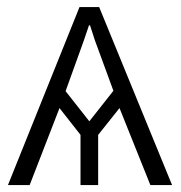

<svg xmlns="http://www.w3.org/2000/svg" viewBox="-20 -533 520 553"><path d="M2.9 0 209 -512.7H265.6L475.6 0H413.1L324.2 -221.7L262.7 -144.5V0H211.9V-144.5L151.4 -221.7L65.4 0ZM168.9 -270.5 237.3 -183.6 306.6 -271.5 252.9 -418 239.3 -460H236.3L221.7 -417Z"/></svg>

Font: Gothic A1 Light
Style: Regular
Weight: 300
Version: Version 2.50